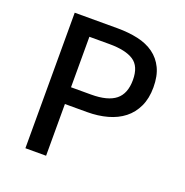

<svg xmlns="http://www.w3.org/2000/svg" viewBox="-120 -763 839 872"><g transform="rotate(20 300.0 -327.5)"><path d="M95 0V-655H302Q356 -655 401 -645Q446 -635 478.5 -611.5Q511 -588 529 -550.5Q547 -513 547 -458Q547 -405 528.5 -365.5Q510 -326 477.5 -300.5Q445 -275 400 -262.5Q355 -250 302 -250H195V0ZM195 -331H292Q372 -331 410 -361.5Q448 -392 448 -458Q448 -524 409 -549.5Q370 -575 292 -575H195Z"/></g></svg>

Font: Source Code Pro Medium
Style: Regular
Weight: 500
Monospace: yes
Designer: Paul D. Hunt, Teo Tuominen
Foundry: Adobe Systems Incorporated
Version: Version 2.030;PS 1.000;hotconv 16.6.51;makeotf.lib2.5.65220